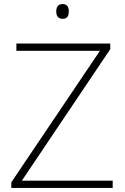

<svg xmlns="http://www.w3.org/2000/svg" viewBox="-20 -929 617 949"><path d="M289 -909C267 -909 258 -893 258 -873C258 -851 267 -836 289 -836C313 -836 320 -851 320 -873C320 -893 313 -909 289 -909ZM537 0V-36H88L525 -686V-714H61V-678H474L36 -28V0Z"/></svg>

Font: Noto Sans Myanmar UI ExtraLight
Style: Regular
Weight: 200
Designer: Monotype Design Team
Foundry: Monotype Imaging Inc.
Version: Version 2.103